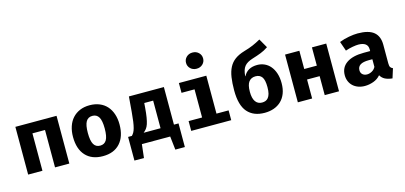

<svg xmlns="http://www.w3.org/2000/svg" viewBox="-77 -1362 4354 2063"><g transform="rotate(-15 2100.0 -330.0)"><path d="M370 0V-416H230V0H71V-531H529V0Z M900 -549Q961 -549 1009.5 -529Q1058 -509 1091 -472Q1124 -435 1141.5 -383Q1159 -331 1159 -267Q1159 -133 1091 -58Q1023 17 900 17Q777 17 709 -57Q641 -131 641 -266Q641 -329 658.5 -381.5Q676 -434 709.5 -471Q743 -508 791 -528.5Q839 -549 900 -549ZM900 -431Q852 -431 829 -392Q806 -353 806 -266Q806 -178 829 -139Q852 -100 900 -100Q948 -100 971 -139Q994 -178 994 -267Q994 -353 971 -392Q948 -431 900 -431Z M1336 0 1319 150H1213V-113H1255Q1268 -126 1278 -143.5Q1288 -161 1295.5 -189Q1303 -217 1309 -258.5Q1315 -300 1320 -361L1334 -531H1723V-113H1774V150H1668L1651 0ZM1471 -367Q1466 -305 1459 -263Q1452 -221 1442.5 -192.5Q1433 -164 1419 -146Q1405 -128 1386 -113H1574V-420H1475Z M2330 0H1885V-109H2035V-422H1890V-531H2195V-109H2330ZM2115 -630Q2074 -630 2047 -656Q2020 -682 2020 -720Q2020 -758 2047 -784Q2074 -810 2115 -810Q2156 -810 2183 -784Q2210 -758 2210 -720Q2210 -682 2183 -656Q2156 -630 2115 -630Z M2904 -658Q2882 -643 2862 -632.5Q2842 -622 2820.5 -613.5Q2799 -605 2775.5 -597Q2752 -589 2723 -580Q2691 -570 2668.5 -557Q2646 -544 2631 -525.5Q2616 -507 2608 -480.5Q2600 -454 2597 -417H2600Q2643 -501 2752 -501Q2795 -501 2832.5 -484Q2870 -467 2897.5 -434Q2925 -401 2940.5 -353.5Q2956 -306 2956 -245Q2956 -180 2937 -131Q2918 -82 2883.5 -49Q2849 -16 2802 0.5Q2755 17 2700 17Q2576 17 2509.5 -59Q2443 -135 2443 -300Q2443 -382 2452.5 -445Q2462 -508 2486 -554Q2510 -600 2551.5 -630.5Q2593 -661 2657 -680Q2688 -689 2712.5 -697.5Q2737 -706 2758 -715Q2779 -724 2800 -734.5Q2821 -745 2846 -759ZM2704 -388Q2655 -388 2628.5 -354Q2602 -320 2602 -242Q2602 -170 2627.5 -133.5Q2653 -97 2700 -97Q2721 -97 2738.5 -103.5Q2756 -110 2769.5 -126.5Q2783 -143 2790.5 -171Q2798 -199 2798 -243Q2798 -323 2774 -355.5Q2750 -388 2704 -388Z M3370 0V-211H3230V0H3071V-531H3230V-328H3370V-531H3529V0Z M4118 -154Q4118 -124 4126 -110.5Q4134 -97 4153 -90L4120 15Q4072 10 4040 -6Q4008 -22 3989 -55Q3958 -18 3910 -0.5Q3862 17 3814 17Q3773 17 3739.5 4.5Q3706 -8 3682.5 -30Q3659 -52 3646 -82.5Q3633 -113 3633 -150Q3633 -237 3701 -284Q3769 -331 3893 -331H3964V-350Q3964 -391 3936.5 -411Q3909 -431 3858 -431Q3834 -431 3794 -424Q3754 -417 3714 -403L3677 -509Q3729 -529 3784.5 -539Q3840 -549 3882 -549Q4004 -549 4061 -502Q4118 -455 4118 -361ZM3869 -97Q3895 -97 3922.5 -112Q3950 -127 3964 -155V-240H3926Q3860 -240 3829.5 -220Q3799 -200 3799 -161Q3799 -131 3818.5 -114Q3838 -97 3869 -97Z"/></g></svg>

Font: Qzxlaeiskcpccdgjqmyffctclhy
Style: Regular
Weight: 700
Monospace: yes
Designer: Carrois Corporate & Edenspiekermann
Foundry: Carrois Corporate GbR & Edenspiekermann AG
Version: Version 2.001